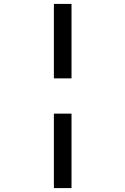

<svg xmlns="http://www.w3.org/2000/svg" viewBox="-20 -850 640 980"><path d="M255 -450V-830H345V-450ZM255 110V-270H345V110Z"/></svg>

Font: Atlassian Mono
Style: Regular
Weight: 400
Monospace: yes
Designer: Philipp Nurullin, Konstantin Bulenkov
Foundry: Modifications by Atlassian Pty Ltd, manufactured by JetBrains
Version: Version 2.304